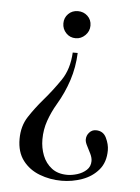

<svg xmlns="http://www.w3.org/2000/svg" viewBox="-47 -461 496 679"><g transform="rotate(5 201.0 -121.5)"><path d="M36.1 45.4Q36.1 -0.5 58.1 -34.2Q80.1 -67.9 107.9 -100.1Q138.7 -135.7 166.3 -176Q193.8 -216.3 196.8 -275.4H214.4Q212.4 -224.6 197.3 -178Q182.1 -131.3 156.2 -87.9Q139.2 -59.1 127.9 -27.1Q116.7 4.9 116.7 39.6Q116.7 69.8 127.2 96.7Q137.7 123.5 159.7 140.4Q181.6 157.2 215.3 157.2Q231.4 157.2 250.5 151.4Q269.5 145.5 283 133.1Q296.4 120.6 296.4 101.1Q296.4 89.4 289.8 75.7Q283.2 62 276.4 49.1Q269.5 36.1 269.5 26.9Q269.5 12.7 279.1 2Q288.6 -8.8 302.7 -8.8Q328.6 -8.8 339.6 14.2Q350.6 37.1 350.6 58.1Q350.6 100.6 327.9 127.4Q305.2 154.3 269.8 167Q234.4 179.7 196.8 179.7Q155.3 179.7 118.4 165.5Q81.5 151.4 58.8 121.6Q36.1 91.8 36.1 45.4ZM154.8 -375.5Q154.8 -395.5 168.5 -409.2Q182.1 -422.9 202.6 -422.9Q222.7 -422.9 236.8 -409.7Q251 -396.5 251 -375.5Q251 -355.5 236.3 -341.1Q221.7 -326.7 202.6 -326.7Q182.1 -326.7 168.5 -341.1Q154.8 -355.5 154.8 -375.5Z"/></g></svg>

Font: Scheherazade New
Style: Regular
Weight: 400
Designer: SIL International
Foundry: SIL International
Version: Version 4.000